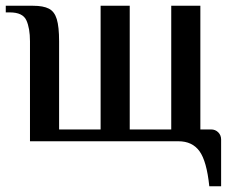

<svg xmlns="http://www.w3.org/2000/svg" viewBox="-20 -490 807 666"><path d="M706 156Q697 69 672 34.5Q647 0 599 0H84V-347Q84 -392 71.5 -419.5Q59 -447 14 -447H0V-470H95Q130 -470 149.5 -460Q169 -450 177 -423.5Q185 -397 185 -347V-41H329V-470H430V-41H574V-470H675V-41H712Q727 -41 737 -31Q747 -21 747 -6V156Z"/></svg>

Font: El Messiri Medium
Style: Regular
Weight: 500
Designer: Mohamed Gaber
Foundry: Kief Type Foundry
Version: Version 2.020; ttfautohint (v1.8.3)